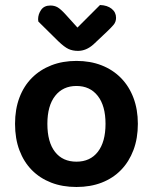

<svg xmlns="http://www.w3.org/2000/svg" viewBox="-20 -731 610 766"><path d="M530 -237Q530 -179 512.5 -132.5Q495 -86 463 -53Q431 -20 386 -2.5Q341 15 285 15Q229 15 184 -2.5Q139 -20 107 -52.5Q75 -85 57.5 -131.5Q40 -178 40 -237Q40 -295 57.5 -341.5Q75 -388 107.5 -420.5Q140 -453 185 -470.5Q230 -488 285 -488Q340 -488 385 -470.5Q430 -453 462.5 -420Q495 -387 512.5 -340.5Q530 -294 530 -237ZM285 -388Q231 -388 200 -348.5Q169 -309 169 -237Q169 -164 199.5 -125Q230 -86 285 -86Q340 -86 370.5 -125.5Q401 -165 401 -237Q401 -309 370 -348.5Q339 -388 285 -388ZM289 -621 379 -711Q408 -710 425.5 -696Q443 -682 443 -660Q443 -644 433.5 -632.5Q424 -621 406 -604L353 -554Q324 -528 291 -528Q270 -528 253.5 -535.5Q237 -543 212 -567L133 -645Q132 -649 132 -654Q132 -674 144 -691.5Q156 -709 181 -709Q197 -709 209.5 -702Q222 -695 242 -673Z"/></svg>

Font: Baloo 2 SemiBold
Style: Regular
Weight: 600
Designer: Sarang Kulkarni and Ek Type
Foundry: Ek Type
Version: Version 1.640;hotconv 1.0.111;makeotfexe 2.5.65597; ttfautoh